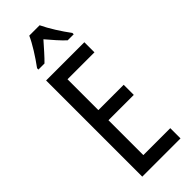

<svg xmlns="http://www.w3.org/2000/svg" viewBox="-303 -975 1008 1008"><g transform="rotate(-45 201.0 -471.5)"><path d="M254 -943H177C158 -900 121 -842 85 -793V-783H130C154 -806 185 -842 216 -877C246 -842 274 -809 302 -783H347V-793C314 -837 275 -898 254 -943ZM357 0V-76H157V-335H345V-410H157V-639H357V-714H73V0Z"/></g></svg>

Font: Noto Sans Sinhala ExtraCondensed
Style: Regular
Weight: 400
Width: 2
Designer: Jelle Bosma - Monotype Design Team
Foundry: Monotype Imaging Inc.
Version: Version 2.006